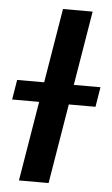

<svg xmlns="http://www.w3.org/2000/svg" viewBox="-96 -764 467 800"><g transform="rotate(5 138.0 -364.0)"><path d="M258.8 -727.5 138.2 0H14.2L134.8 -727.5ZM-43.5 -333.5 -29.8 -416.5H318.8L305.2 -333.5Z"/></g></svg>

Font: Inter 28pt SemiBold
Style: Italic
Weight: 600
Italic angle: -9.3988°
Designer: Rasmus Andersson
Foundry: rsms
Version: Version 4.001;git-66647c0bb